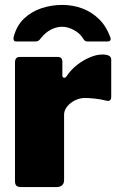

<svg xmlns="http://www.w3.org/2000/svg" viewBox="-20 -762 494 782"><path d="M67 0Q52 0 46.5 -6Q41 -12 41 -25V-507Q41 -530 60 -530H216Q234 -530 234 -510V-454Q234 -447 240 -445.5Q246 -444 251 -451Q267 -476 292 -496Q317 -516 345 -528Q373 -540 396 -540Q433 -540 433 -520V-368Q433 -347 413 -352Q390 -358 365.5 -360.5Q341 -363 327 -363Q311 -363 295.5 -357.5Q280 -352 267.5 -342Q255 -332 248 -320Q241 -308 241 -295V-29Q241 0 208 0H67ZM416 -593H338Q332 -593 327.5 -595Q323 -597 318 -606Q305 -627 280.5 -640Q256 -653 233 -653Q217 -653 200.5 -647Q184 -641 170.5 -630.5Q157 -620 147 -607Q141 -599 136.5 -596Q132 -593 123 -593H46Q39 -593 36.5 -598Q34 -603 35 -609Q47 -657 77.5 -686Q108 -715 149 -728.5Q190 -742 233 -742Q277 -742 315.5 -727.5Q354 -713 383.5 -684Q413 -655 429 -611Q436 -593 416 -593Z"/></svg>

Font: Libre Franklin Black
Style: Regular
Weight: 900
Designer: Pablo Impallari, Rodrigo Fuenzalida, Nhung Nguyen
Foundry: Impallari Type
Version: Version 3.000